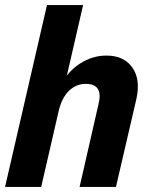

<svg xmlns="http://www.w3.org/2000/svg" viewBox="-27 -740 584 760"><path d="M-7 0 159 -720H302L136 0ZM288 0 363 -328Q373 -369 360 -388.5Q347 -408 313 -408Q275 -408 247 -381.5Q219 -355 206 -304L212 -401Q241 -457 290 -488.5Q339 -520 394 -520Q464 -520 497 -472.5Q530 -425 513 -349L432 0Z"/></svg>

Font: Instrument Sans SemiCondensed
Style: Bold Italic
Weight: 700
Width: 4
Italic angle: -13°
Designer: Rodrigo Fuenzalida
Foundry: fragTYPE
Version: Version 1.000;gftools[0.9.28]